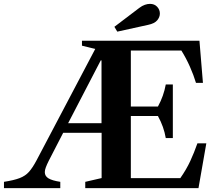

<svg xmlns="http://www.w3.org/2000/svg" viewBox="-46 -972 1129 992"><path d="M-25.5 0V-32.5Q26 -40.5 55.5 -51.8Q85 -63 103.8 -84.2Q122.5 -105.5 142 -142L446 -719L377.5 -736V-761.5H984.5L1002.5 -544H966.5Q954.5 -584 935.2 -627.5Q916 -671 891 -711H630V-421.5H770Q785.5 -450 795.2 -477.8Q805 -505.5 810.5 -535.5H847V-258.5H810.5Q805.5 -288 795.5 -316.2Q785.5 -344.5 770 -372.5H630V-51.5H885.5Q917 -96.5 937 -139.8Q957 -183 974 -231.5H1020L979.5 0H394.5V-32.5L479 -52V-286H280.5L205.5 -140.5Q196.5 -122.5 191 -108Q185.5 -93.5 185.5 -82.5Q185.5 -62 204.5 -50.5Q223.5 -39 265.5 -32.5V0ZM306 -335.5H478.5V-660H474.5ZM560 -808.5 545 -833.5 673.5 -931Q688.5 -942.5 702.5 -947.2Q716.5 -952 729 -952Q752 -952 766 -937Q780 -922 780 -902Q780 -883.5 766.2 -867Q752.5 -850.5 719 -843.5Z"/></svg>

Font: Libre Caslon Text SemiBold
Style: Regular
Weight: 600
Designer: Pablo Impallari, Rodrigo Fuenzalida, Katja Schimmel
Foundry: Pablo Impallari, Rodrigo Fuenzalida
Version: Version 2.000